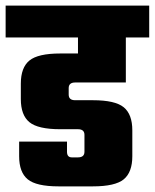

<svg xmlns="http://www.w3.org/2000/svg" viewBox="-40 -662 550 682"><path d="M407 -369H227Q204 -369 204 -349V-326Q204 -306 227 -306H290Q369 -306 399.5 -281Q430 -256 430 -199V-107Q430 -50 399.5 -25Q369 0 290 0H168Q89 0 58.5 -25Q28 -50 28 -107V-159H198V-123Q198 -103 215 -103H237Q260 -103 260 -123V-183Q260 -203 237 -203H174Q95 -203 64.5 -228Q34 -253 34 -310V-365Q34 -422 64.5 -447Q95 -472 174 -472H237V-529H-20V-642H490V-529H407Z"/></svg>

Font: Teko
Style: Bold
Weight: 700
Designer: Manushi Parikh, Jonny Pinhorn
Foundry: Indian Type Foundry
Version: Version 1.106;PS 1.0;hotconv 1.0.78;makeotf.lib2.5.61930; tt